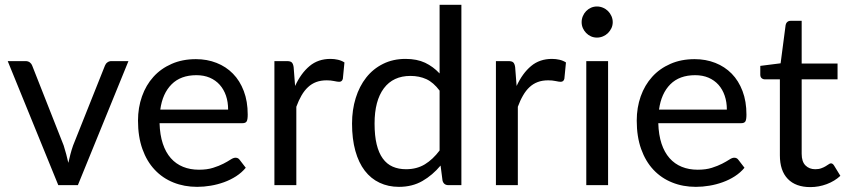

<svg xmlns="http://www.w3.org/2000/svg" viewBox="-20 -756 3462 784"><path d="M504.5 -506.5H435C428.7 -506.5 423.2 -504.8 418.5 -501.2C413.8 -497.8 410.5 -493.3 408.5 -488L278.5 -162C274.2 -149.7 270.5 -137.7 267.5 -126C264.5 -114.3 261.7 -102.7 259 -91C256.3 -102.7 253.5 -114.3 250.5 -126C247.5 -137.7 244 -149.7 240 -162L111.5 -488C109.8 -493 106.7 -497.3 102 -501C97.3 -504.7 91.3 -506.5 84 -506.5H11.5L218 0H298Z M911.5 -308.5H634.5C640.5 -352.5 655.9 -386.9 680.8 -411.8C705.6 -436.6 739.3 -449 782 -449C802.3 -449 820.5 -445.6 836.5 -438.8C852.5 -431.9 866.1 -422.2 877.2 -409.8C888.4 -397.2 896.9 -382.4 902.8 -365.2C908.6 -348.1 911.5 -329.2 911.5 -308.5ZM983.5 -71 958.5 -103.5C954.5 -109.2 948.8 -112 941.5 -112C935.8 -112 929.1 -109.4 921.2 -104.2C913.4 -99.1 903.7 -93.5 892 -87.5C880.3 -81.5 866.4 -75.9 850.2 -70.8C834.1 -65.6 814.8 -63 792.5 -63C768.5 -63 746.8 -66.9 727.5 -74.8C708.2 -82.6 691.5 -94.4 677.5 -110.2C663.5 -126.1 652.6 -145.8 644.8 -169.5C636.9 -193.2 632.5 -221 631.5 -253H970C978.3 -253 984 -255.3 987 -260C990 -264.7 991.5 -274 991.5 -288C991.5 -324 986.2 -356.1 975.5 -384.2C964.8 -412.4 950.1 -436.1 931.2 -455.2C912.4 -474.4 890.1 -489.1 864.2 -499.2C838.4 -509.4 810.3 -514.5 780 -514.5C743.3 -514.5 710.3 -508.1 681 -495.2C651.7 -482.4 626.8 -464.8 606.5 -442.2C586.2 -419.8 570.6 -393.2 559.8 -362.5C548.9 -331.8 543.5 -298.8 543.5 -263.5C543.5 -219.8 549.5 -181.2 561.5 -147.5C573.5 -113.8 590.2 -85.6 611.8 -62.8C633.2 -39.9 658.8 -22.6 688.2 -10.8C717.8 1.1 750 7 785 7C803.3 7 821.8 5.4 840.5 2.2C859.2 -0.9 877.2 -5.7 894.8 -12C912.2 -18.3 928.7 -26.4 944 -36.2C959.3 -46.1 972.5 -57.7 983.5 -71Z M1185 -405 1179 -482C1177.7 -491 1175.2 -497.3 1171.5 -501C1167.8 -504.7 1161.2 -506.5 1151.5 -506.5H1100.5V0H1190V-320C1196.3 -337.3 1203.4 -352.8 1211.2 -366.2C1219.1 -379.8 1227.9 -391.1 1237.8 -400.2C1247.6 -409.4 1258.8 -416.3 1271.2 -421C1283.8 -425.7 1298 -428 1314 -428C1325.3 -428 1335.5 -427 1344.5 -425C1353.5 -423 1360.3 -422 1365 -422C1373 -422 1378 -426.2 1380 -434.5L1386.5 -501C1378.8 -506 1370.1 -509.7 1360.2 -512C1350.4 -514.3 1340.2 -515.5 1329.5 -515.5C1295.8 -515.5 1267.3 -505.8 1244 -486.2C1220.7 -466.8 1201 -439.7 1185 -405Z M1775 -386V-141.5C1756.7 -117.2 1736.6 -98.3 1714.8 -85C1692.9 -71.7 1667.3 -65 1638 -65C1617.7 -65 1599.5 -68.5 1583.5 -75.5C1567.5 -82.5 1554 -93.6 1543 -108.8C1532 -123.9 1523.7 -143.2 1518 -166.8C1512.3 -190.2 1509.5 -218.5 1509.5 -251.5C1509.5 -313.8 1522.2 -361.8 1547.5 -395.5C1572.8 -429.2 1609 -446 1656 -446C1680 -446 1701.7 -441.6 1721 -432.8C1740.3 -423.9 1758.3 -408.3 1775 -386ZM1864 -736.5H1775V-456C1757.7 -474.7 1737.9 -489.2 1715.8 -499.8C1693.6 -510.2 1667 -515.5 1636 -515.5C1602 -515.5 1571.4 -508.8 1544.2 -495.2C1517.1 -481.8 1494.2 -463.2 1475.5 -439.5C1456.8 -415.8 1442.5 -387.9 1432.5 -355.8C1422.5 -323.6 1417.5 -288.8 1417.5 -251.5C1417.5 -209.5 1422 -172.3 1431 -140C1440 -107.7 1452.8 -80.7 1469.5 -59C1486.2 -37.3 1506.3 -20.9 1530 -9.8C1553.7 1.4 1580 7 1609 7C1645.3 7 1677.3 -1 1705 -17C1732.7 -33 1757.3 -54 1779 -80L1787 -18.5C1790.3 -6.2 1798.3 0 1811 0H1864Z M2089.5 -405 2083.5 -482C2082.2 -491 2079.7 -497.3 2076 -501C2072.3 -504.7 2065.7 -506.5 2056 -506.5H2005V0H2094.5V-320C2100.8 -337.3 2107.9 -352.8 2115.8 -366.2C2123.6 -379.8 2132.4 -391.1 2142.2 -400.2C2152.1 -409.4 2163.2 -416.3 2175.8 -421C2188.2 -425.7 2202.5 -428 2218.5 -428C2229.8 -428 2240 -427 2249 -425C2258 -423 2264.8 -422 2269.5 -422C2277.5 -422 2282.5 -426.2 2284.5 -434.5L2291 -501C2283.3 -506 2274.6 -509.7 2264.8 -512C2254.9 -514.3 2244.7 -515.5 2234 -515.5C2200.3 -515.5 2171.8 -505.8 2148.5 -486.2C2125.2 -466.8 2105.5 -439.7 2089.5 -405Z M2463 -506.5H2374V0H2463ZM2482 -665.5C2482 -674.2 2480.2 -682.4 2476.8 -690.2C2473.2 -698.1 2468.6 -704.9 2462.8 -710.8C2456.9 -716.6 2450.1 -721.2 2442.2 -724.5C2434.4 -727.8 2426.2 -729.5 2417.5 -729.5C2408.8 -729.5 2400.8 -727.8 2393.2 -724.5C2385.8 -721.2 2379.2 -716.6 2373.5 -710.8C2367.8 -704.9 2363.3 -698.1 2360 -690.2C2356.7 -682.4 2355 -674.2 2355 -665.5C2355 -656.8 2356.7 -648.8 2360 -641.2C2363.3 -633.8 2367.8 -627.1 2373.5 -621.2C2379.2 -615.4 2385.8 -610.8 2393.2 -607.5C2400.8 -604.2 2408.8 -602.5 2417.5 -602.5C2426.2 -602.5 2434.4 -604.2 2442.2 -607.5C2450.1 -610.8 2456.9 -615.4 2462.8 -621.2C2468.6 -627.1 2473.2 -633.8 2476.8 -641.2C2480.2 -648.8 2482 -656.8 2482 -665.5Z M2948 -308.5H2671C2677 -352.5 2692.4 -386.9 2717.2 -411.8C2742.1 -436.6 2775.8 -449 2818.5 -449C2838.8 -449 2857 -445.6 2873 -438.8C2889 -431.9 2902.6 -422.2 2913.8 -409.8C2924.9 -397.2 2933.4 -382.4 2939.2 -365.2C2945.1 -348.1 2948 -329.2 2948 -308.5ZM3020 -71 2995 -103.5C2991 -109.2 2985.3 -112 2978 -112C2972.3 -112 2965.6 -109.4 2957.8 -104.2C2949.9 -99.1 2940.2 -93.5 2928.5 -87.5C2916.8 -81.5 2902.9 -75.9 2886.8 -70.8C2870.6 -65.6 2851.3 -63 2829 -63C2805 -63 2783.3 -66.9 2764 -74.8C2744.7 -82.6 2728 -94.4 2714 -110.2C2700 -126.1 2689.1 -145.8 2681.2 -169.5C2673.4 -193.2 2669 -221 2668 -253H3006.5C3014.8 -253 3020.5 -255.3 3023.5 -260C3026.5 -264.7 3028 -274 3028 -288C3028 -324 3022.7 -356.1 3012 -384.2C3001.3 -412.4 2986.6 -436.1 2967.8 -455.2C2948.9 -474.4 2926.6 -489.1 2900.8 -499.2C2874.9 -509.4 2846.8 -514.5 2816.5 -514.5C2779.8 -514.5 2746.8 -508.1 2717.5 -495.2C2688.2 -482.4 2663.3 -464.8 2643 -442.2C2622.7 -419.8 2607.1 -393.2 2596.2 -362.5C2585.4 -331.8 2580 -298.8 2580 -263.5C2580 -219.8 2586 -181.2 2598 -147.5C2610 -113.8 2626.8 -85.6 2648.2 -62.8C2669.8 -39.9 2695.2 -22.6 2724.8 -10.8C2754.2 1.1 2786.5 7 2821.5 7C2839.8 7 2858.3 5.4 2877 2.2C2895.7 -0.9 2913.8 -5.7 2931.2 -12C2948.8 -18.3 2965.2 -26.4 2980.5 -36.2C2995.8 -46.1 3009 -57.7 3020 -71Z M3289 8C3312 8 3334.3 3.9 3356 -4.2C3377.7 -12.4 3396.2 -23.7 3411.5 -38L3385.5 -80.5C3381.8 -86.2 3377.7 -89 3373 -89C3370.3 -89 3367.2 -87.8 3363.8 -85.2C3360.2 -82.8 3356 -80 3351 -77C3346 -74 3340.1 -71.2 3333.2 -68.8C3326.4 -66.2 3318.3 -65 3309 -65C3292.7 -65 3279.3 -70.2 3269 -80.5C3258.7 -90.8 3253.5 -106.7 3253.5 -128V-432H3400V-496.5H3253.5V-671H3208.5C3202.8 -671 3198.2 -669.4 3194.8 -666.2C3191.2 -663.1 3189 -659 3188 -654L3167.5 -497.5L3084.5 -487V-451.5C3084.5 -444.8 3086.3 -439.9 3090 -436.8C3093.7 -433.6 3098.2 -432 3103.5 -432H3164.5V-122C3164.5 -80 3175.2 -47.8 3196.8 -25.5C3218.2 -3.2 3249 8 3289 8Z"/></svg>

Font: LatoLatin
Style: Regular
Weight: 400
Designer: Lukasz Dziedzic with Adam Twardoch and Botio Nikoltchev
Foundry: tyPoland Lukasz Dziedzic
Version: Version 2.015; 2015-08-06; http://www.latofonts.com/